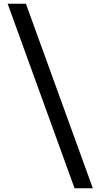

<svg xmlns="http://www.w3.org/2000/svg" viewBox="-20 -828 540 1030"><path d="M380 182H478L119 -808H21Z"/></svg>

Font: Noto Sans Mono CJK TC
Style: Bold
Weight: 700
Designer: Ryoko NISHIZUKA 西塚涼子 (kana, bopomofo & ideographs); Paul D. Hunt (Latin, Greek & Cyrillic); Sandoll Communications 산돌커뮤니
Foundry: Adobe
Version: Version 2.004;hotconv 1.0.118;makeotfexe 2.5.65603